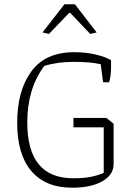

<svg xmlns="http://www.w3.org/2000/svg" viewBox="-20 -865 620 894"><path d="M178 -714 280 -845H329L430 -714L400 -707L307 -805H302L208 -707ZM60 -293Q60 -442 125.5 -532Q191 -622 326 -622Q378 -622 423.5 -611.5Q469 -601 497 -585V-547Q497 -531 494.5 -512Q492 -493 488 -482H460L449 -566Q400 -577 323 -577Q247 -577 186 -558Q107 -452 107 -295Q107 -35 321 -35Q368 -35 400 -41Q432 -47 463 -60V-272H322V-316H475L509 -289V-101Q509 -51 456.5 -21Q404 9 316 9Q192 9 126 -68.5Q60 -146 60 -293Z"/></svg>

Font: Athiti Light
Style: Regular
Weight: 300
Designer: CadsonDemak Team
Foundry: CadsonDemak
Version: Version 1.032